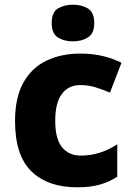

<svg xmlns="http://www.w3.org/2000/svg" viewBox="-20 -880 566 817"><path d="M308 -83Q184 -83 114 -150.5Q44 -218 44 -365Q44 -465 79.5 -528.5Q115 -592 178 -622Q241 -652 322 -652Q376 -652 419.5 -641Q463 -630 497 -613L448 -486Q413 -501 383 -509.5Q353 -518 322 -518Q271 -518 243 -480Q215 -442 215 -366Q215 -289 244 -253.5Q273 -218 323 -218Q367 -218 405.5 -230.5Q444 -243 479 -266V-128Q445 -106 405 -94.5Q365 -83 308 -83ZM290 -860Q327 -860 354 -844Q381 -828 381 -782Q381 -737 354 -720.5Q327 -704 290 -704Q253 -704 226.5 -720.5Q200 -737 200 -782Q200 -828 226.5 -844Q253 -860 290 -860Z"/></svg>

Font: Noto Sans Telugu UI ExtraBold
Style: Regular
Weight: 800
Designer: Jelle Bosma - Monotype Design Team
Foundry: Monotype Imaging Inc.
Version: Version 2.005; ttfautohint (v1.8.4.7-5d5b)